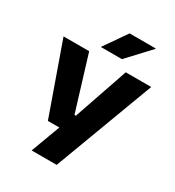

<svg xmlns="http://www.w3.org/2000/svg" viewBox="-203 -809 1002 1099"><g transform="rotate(30 298.5 -259.5)"><path d="M371.2 -128.2 280.2 -79.9 419.8 -486.1H588L342.3 170.5H176.9L273.3 -88.8L346.4 -22.4H172.8L8.6 -486.1H178L287.5 -128.2ZM327.6 -690H500V-687.2L363.1 -540.4H224.8V-542.4Z"/></g></svg>

Font: Anek Gurmukhi Medium SemiExpanded
Style: Regular
Weight: 500
Width: 6
Version: Version 1.003